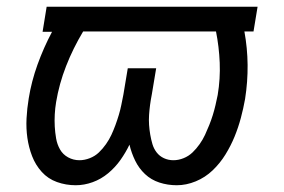

<svg xmlns="http://www.w3.org/2000/svg" viewBox="-20 -540 840 568"><path d="M204 8Q175 8 148.5 -1.5Q122 -11 103.5 -31.5Q85 -52 75 -78Q65 -104 61 -132Q57 -160 58.5 -189.5Q60 -219 65 -249Q73 -299 91 -349Q109 -399 134 -446H106L118 -520H742L730 -447H703Q712 -398 712.5 -348Q713 -298 705 -247Q700 -219 692.5 -191Q685 -163 674 -136Q663 -109 647 -83Q631 -57 609 -36Q587 -15 559 -3.5Q531 8 503 8Q476 8 451.5 0Q427 -8 409 -25Q391 -42 380 -64.5Q369 -87 363 -112Q352 -89 336.5 -67Q321 -45 300 -27.5Q279 -10 254 -1Q229 8 204 8ZM493 -66Q508 -66 523 -72Q538 -78 549.5 -89Q561 -100 570.5 -113.5Q580 -127 586.5 -141Q593 -155 599 -170Q605 -185 609.5 -199.5Q614 -214 617.5 -229Q621 -244 624 -259Q632 -307 630 -354.5Q628 -402 619 -447H226Q196 -397 175.5 -344.5Q155 -292 146 -238Q143 -220 142 -201.5Q141 -183 142 -165.5Q143 -148 146 -130.5Q149 -113 157.5 -98Q166 -83 181.5 -74.5Q197 -66 215 -66Q230 -66 245.5 -72Q261 -78 272.5 -89Q284 -100 293.5 -113.5Q303 -127 309.5 -141Q316 -155 321.5 -170Q327 -185 331.5 -200Q336 -215 339 -230Q342 -245 345 -260L358 -338H442L429 -260Q426 -245 424 -230Q422 -215 421 -200Q420 -185 421 -170.5Q422 -156 424.5 -141.5Q427 -127 431 -113.5Q435 -100 443.5 -89Q452 -78 465 -72Q478 -66 493 -66Z"/></svg>

Font: Iosevka Aile Oblique
Style: Regular
Weight: 400
Italic angle: -9°
Designer: Belleve Invis
Foundry: Belleve Invis
Version: Version 31.1.0; ttfautohint (v1.8.4)